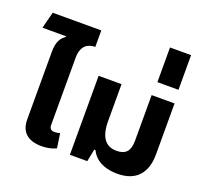

<svg xmlns="http://www.w3.org/2000/svg" viewBox="-140 -1001 1272 1181"><g transform="rotate(20 496.5 -410.5)"><path d="M244 10C280 10 313 2 338 -10L324 -105C313 -101 300 -99 290 -99C266 -99 255 -110 255 -133V-572C255 -652 297 -677 346 -677V-785H28L0 -677H155L156 -674C129 -655 105 -628 105 -558V-115C105 -32 154 10 244 10Z M740 10C860 10 923 -60 923 -183V-517H773V-218C773 -148 743 -121 687 -121C616 -121 576 -168 576 -277V-517H426V0H540L556 -81H564C588 -29 645 10 740 10Z M779 -604H917V-831H779Z"/></g></svg>

Font: Noto Sans Thai UI
Style: Bold
Weight: 700
Designer: Monotype Design Team
Foundry: Monotype Imaging Inc.
Version: Version 2.000